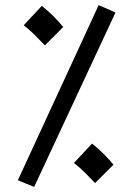

<svg xmlns="http://www.w3.org/2000/svg" viewBox="-20 -707 513 753"><path d="M114 26 50 0 367 -687 433 -658ZM156 -529Q132 -554 115 -571Q98 -588 73 -608L144 -684Q168 -665 190 -643Q212 -621 228 -601ZM353 11Q329 -14 312 -31Q295 -48 270 -68L341 -144Q365 -125 387 -103Q409 -81 425 -61Z"/></svg>

Font: Go Noto Kurrent-Regular
Style: Regular
Weight: 400
Designer: Monotype Design Team
Foundry: Monotype Imaging Inc.
Version: Version 2.012; ttfautohint (v1.8.4.7-5d5b)